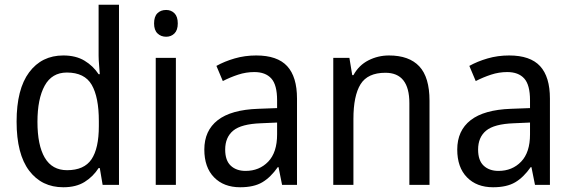

<svg xmlns="http://www.w3.org/2000/svg" viewBox="-20 -780 2415 810"><path d="M247 10Q156 10 103 -60Q50 -130 50 -267Q50 -404 103 -475Q156 -546 247 -546Q300 -546 336.5 -524Q373 -502 396 -467H401Q400 -484 398 -506.5Q396 -529 396 -545V-760H482V0H413L401 -71H396Q373 -35 337 -12.5Q301 10 247 10ZM263 -62Q335 -62 366 -108Q397 -154 397 -248V-269Q397 -370 367 -422Q337 -474 262 -474Q199 -474 168.5 -418.5Q138 -363 138 -266Q138 -167 169 -114.5Q200 -62 263 -62Z M681 -738Q702 -738 716 -724Q730 -710 730 -681Q730 -653 716 -639Q702 -625 681 -625Q659 -625 644.5 -639Q630 -653 630 -681Q630 -710 644 -724Q658 -738 681 -738ZM722 -536V0H637V-536Z M1061 -546Q1150 -546 1191.5 -501Q1233 -456 1233 -364V0H1170L1155 -75H1152Q1122 -32 1086.5 -11Q1051 10 993 10Q924 10 883 -32Q842 -74 842 -149Q842 -229 898.5 -273Q955 -317 1069 -321L1149 -324V-357Q1149 -422 1124.5 -449Q1100 -476 1053 -476Q1018 -476 984.5 -465Q951 -454 920 -438L893 -502Q927 -521 970 -533.5Q1013 -546 1061 -546ZM1081 -260Q998 -257 964 -229Q930 -201 930 -149Q930 -103 953.5 -81Q977 -59 1016 -59Q1074 -59 1111.5 -98Q1149 -137 1149 -213V-263Z M1621 -546Q1706 -546 1749 -500Q1792 -454 1792 -355V0H1707V-345Q1707 -473 1606 -473Q1531 -473 1501 -424.5Q1471 -376 1471 -278V0H1386V-536H1454L1466 -463H1471Q1494 -505 1534.5 -525.5Q1575 -546 1621 -546Z M2128 -546Q2217 -546 2258.5 -501Q2300 -456 2300 -364V0H2237L2222 -75H2219Q2189 -32 2153.5 -11Q2118 10 2060 10Q1991 10 1950 -32Q1909 -74 1909 -149Q1909 -229 1965.5 -273Q2022 -317 2136 -321L2216 -324V-357Q2216 -422 2191.5 -449Q2167 -476 2120 -476Q2085 -476 2051.5 -465Q2018 -454 1987 -438L1960 -502Q1994 -521 2037 -533.5Q2080 -546 2128 -546ZM2148 -260Q2065 -257 2031 -229Q1997 -201 1997 -149Q1997 -103 2020.5 -81Q2044 -59 2083 -59Q2141 -59 2178.5 -98Q2216 -137 2216 -213V-263Z"/></svg>

Font: Noto Sans Khmer SemiCondensed
Style: Regular
Weight: 400
Width: 4
Designer: Danh Hong and the Monotype Design Team
Foundry: Monotype Imaging Inc.
Version: Version 2.004; ttfautohint (v1.8.4.7-5d5b)